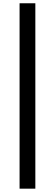

<svg xmlns="http://www.w3.org/2000/svg" viewBox="-20 -871 336 1175"><path d="M99.8 283.6V-851H196.3V283.6Z"/></svg>

Font: Noto Sans TC
Style: Regular
Weight: 100
Designer: Ryoko NISHIZUKA 西塚涼子 (kana, bopomofo & ideographs); Paul D. Hunt (Latin, Greek & Cyrillic); Sandoll Communications 산돌커뮤니
Foundry: Adobe
Version: Version 2.004;hotconv 1.0.118;makeotfexe 2.5.65603